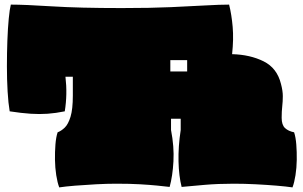

<svg xmlns="http://www.w3.org/2000/svg" viewBox="-20 -796 1316 833"><path d="M237 17Q229 -4 224 -36Q219 -68 218.5 -102.5Q218 -137 220.5 -169Q223 -201 230 -222Q246 -228 261 -242.5Q276 -257 286 -289.5Q296 -322 296 -381V-463H264Q273 -387 261 -313Q222 -305 187 -302.5Q152 -300 113 -302.5Q74 -305 22 -313Q16 -348 13 -399.5Q10 -451 10 -508.5Q10 -566 12 -620Q14 -674 18 -715.5Q22 -757 27 -776Q86 -776 205 -768.5Q324 -761 508 -761Q633 -761 722 -765Q811 -769 872.5 -772.5Q934 -776 974 -776Q985 -732 989.5 -679Q994 -626 987 -561Q1065 -559 1123.5 -530Q1182 -501 1199 -432Q1207 -402 1207 -379Q1207 -356 1204.5 -334.5Q1202 -313 1202 -285Q1202 -254 1216.5 -240.5Q1231 -227 1256 -222Q1263 -201 1265.5 -169Q1268 -137 1267.5 -102.5Q1267 -68 1262 -36Q1257 -4 1249 17Q1222 13 1180 9.5Q1138 6 1089.5 3.5Q1041 1 994 1Q926 1 868 6Q810 11 768 15Q756 -32 754.5 -96Q753 -160 764 -232V-281H722V-232Q736 -160 732.5 -96Q729 -32 716 15Q691 12 660.5 9Q630 6 587.5 3.5Q545 1 484 1Q445 1 397 3.5Q349 6 306 9.5Q263 13 237 17ZM719 -486H792V-535H719Z"/></svg>

Font: Oi
Style: Regular
Weight: 400
Designer: Kostas Bartsokas, Mohamad Dakak
Foundry: Foundry5
Version: Version 4.000